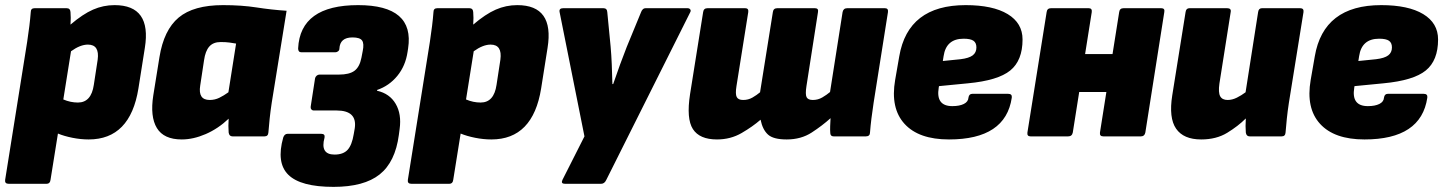

<svg xmlns="http://www.w3.org/2000/svg" viewBox="-36 -532 5635 749"><path d="M-2 185Q-18 185 -16 170L70 -369Q75 -402 78.5 -430.5Q82 -459 84 -485Q84 -500 99 -500H224Q238 -500 239 -485Q241 -464 239 -436Q287 -477 327 -494.5Q367 -512 411 -512Q556 -512 529 -345L504 -187Q472 12 310 12Q279 12 246.5 5.5Q214 -1 190 -11L161 170Q159 185 146 185ZM307 -358Q277 -358 241 -332L211 -144Q239 -132 268 -132Q320 -132 330 -201L345 -299Q353 -358 307 -358Z M673 12Q603 12 576 -32.5Q549 -77 562 -160L586 -309Q603 -415 661 -463.5Q719 -512 834 -512Q907 -512 964.5 -503Q1022 -494 1082 -490L1024 -131Q1019 -98 1016 -69.5Q1013 -41 1011 -15Q1010 0 996 0H871Q858 0 856 -15Q855 -27 855 -41Q855 -55 856 -69Q815 -30 766.5 -9Q718 12 673 12ZM782 -142Q802 -142 819.5 -150.5Q837 -159 855 -172L885 -362Q874 -364 859.5 -366Q845 -368 825 -368Q796 -368 780.5 -350.5Q765 -333 760 -297L745 -198Q736 -142 782 -142Z M1265 197Q1137 197 1089 150Q1041 103 1069 4Q1074 -10 1086 -10H1217Q1233 -10 1230 5Q1212 71 1269 71Q1303 71 1320 52.5Q1337 34 1344 -9L1348 -32Q1358 -101 1277 -101H1188Q1182 -101 1178.5 -105.5Q1175 -110 1176 -116L1193 -226Q1194 -232 1199 -236.5Q1204 -241 1210 -241H1286Q1327 -241 1347 -256Q1367 -271 1374 -307L1379 -333Q1385 -362 1376.5 -374Q1368 -386 1339 -386Q1290 -386 1288 -342Q1288 -336 1283 -332Q1278 -328 1272 -328H1140Q1127 -328 1127 -343Q1135 -512 1361 -512Q1582 -512 1556 -343L1554 -330Q1546 -275 1514 -236Q1482 -197 1435 -181V-178Q1484 -167 1507.5 -127Q1531 -87 1523 -29L1520 -6Q1506 100 1445 148.5Q1384 197 1265 197Z M1569 185Q1553 185 1555 170L1641 -369Q1646 -402 1649.5 -430.5Q1653 -459 1655 -485Q1655 -500 1670 -500H1795Q1809 -500 1810 -485Q1812 -464 1810 -436Q1858 -477 1898 -494.5Q1938 -512 1982 -512Q2127 -512 2100 -345L2075 -187Q2043 12 1881 12Q1850 12 1817.5 5.5Q1785 -1 1761 -11L1732 170Q1730 185 1717 185ZM1878 -358Q1848 -358 1812 -332L1782 -144Q1810 -132 1839 -132Q1891 -132 1901 -201L1916 -299Q1924 -358 1878 -358Z M2168 185Q2151 185 2158 170L2244 0L2147 -485Q2144 -500 2161 -500H2318Q2332 -500 2333 -485L2346 -351Q2349 -318 2350.5 -281.5Q2352 -245 2353 -204H2356Q2370 -245 2383 -280.5Q2396 -316 2409 -349L2465 -485Q2467 -491 2471.5 -495.5Q2476 -500 2483 -500H2646Q2653 -500 2656.5 -495.5Q2660 -491 2657 -485L2329 170Q2322 185 2309 185Z M2761 12Q2693 12 2667 -28.5Q2641 -69 2656 -165L2707 -485Q2709 -500 2724 -500H2871Q2885 -500 2883 -485L2837 -196Q2832 -165 2838 -153.5Q2844 -142 2863 -142Q2883 -142 2899.5 -151.5Q2916 -161 2929 -172L2979 -485Q2981 -500 2996 -500H3143Q3158 -500 3155 -485L3110 -196Q3105 -164 3110.5 -153Q3116 -142 3135 -142Q3155 -142 3172 -152Q3189 -162 3202 -173L3251 -485Q3254 -500 3269 -500H3416Q3430 -500 3428 -485L3372 -131Q3367 -98 3363.5 -70Q3360 -42 3358 -16Q3358 0 3342 0H3216Q3204 0 3203 -12Q3202 -24 3202.5 -39.5Q3203 -55 3204 -71Q3172 -42 3130.5 -15Q3089 12 3033 12Q2981 12 2960 -7Q2939 -26 2931 -65Q2900 -38 2857 -13Q2814 12 2761 12Z M3666 12Q3548 12 3492.5 -49Q3437 -110 3456 -220L3472 -312Q3506 -512 3731 -512Q3837 -512 3895 -477Q3953 -442 3953 -378Q3953 -296 3905 -257Q3857 -218 3740 -207L3627 -196L3626 -190Q3614 -118 3679 -118Q3707 -118 3724 -126.5Q3741 -135 3742 -151Q3744 -166 3757 -166H3897Q3913 -166 3911 -151Q3887 12 3666 12ZM3642 -294 3711 -301Q3744 -305 3758.5 -316Q3773 -327 3773 -347Q3773 -365 3761.5 -373Q3750 -381 3723 -381Q3655 -381 3645 -313Z M3984 0Q3970 0 3972 -15L4047 -485Q4049 -500 4064 -500H4211Q4225 -500 4223 -485L4197 -321H4304L4330 -485Q4332 -500 4347 -500H4494Q4509 -500 4506 -485L4432 -15Q4429 0 4415 0H4268Q4253 0 4255 -15L4280 -173H4174L4149 -15Q4146 0 4131 0Z M4650 12Q4581 12 4552 -30Q4523 -72 4537 -160L4589 -485Q4591 -500 4604 -500H4751Q4768 -500 4765 -485L4721 -206Q4716 -171 4724 -156.5Q4732 -142 4753 -142Q4771 -142 4789 -151Q4807 -160 4823 -172L4872 -485Q4874 -500 4887 -500H5036Q5051 -500 5049 -485L4992 -131Q4987 -98 4984 -69.5Q4981 -41 4979 -15Q4978 0 4964 0H4839Q4826 0 4824 -15Q4822 -38 4824 -70Q4794 -40 4751.5 -14Q4709 12 4650 12Z M5287 12Q5169 12 5113.5 -49Q5058 -110 5077 -220L5093 -312Q5127 -512 5352 -512Q5458 -512 5516 -477Q5574 -442 5574 -378Q5574 -296 5526 -257Q5478 -218 5361 -207L5248 -196L5247 -190Q5235 -118 5300 -118Q5328 -118 5345 -126.5Q5362 -135 5363 -151Q5365 -166 5378 -166H5518Q5534 -166 5532 -151Q5508 12 5287 12ZM5263 -294 5332 -301Q5365 -305 5379.5 -316Q5394 -327 5394 -347Q5394 -365 5382.5 -373Q5371 -381 5344 -381Q5276 -381 5266 -313Z"/></svg>

Font: Sofia Sans ExtraBlack
Style: Italic
Weight: 1000
Italic angle: -9°
Designer: Botio Nikoltchev, Ani Petrova
Foundry: lettersoup
Version: Version 4.100; ttfautohint (v1.8.4.7-5d5b)